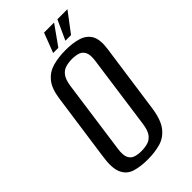

<svg xmlns="http://www.w3.org/2000/svg" viewBox="-228 -788 865 865"><g transform="rotate(-45 204.5 -355.5)"><path d="M167 12Q121 12 87.5 1.5Q54 -9 39 -42Q24 -75 34 -141L80 -467Q88 -522 112 -550.5Q136 -579 172.5 -589Q209 -599 254 -599Q300 -599 333.5 -588.5Q367 -578 383 -550Q399 -522 391 -467L345 -141Q336 -74 311 -41.5Q286 -9 249.5 1.5Q213 12 167 12ZM174 -35Q196 -35 215 -40.5Q234 -46 247 -63.5Q260 -81 265 -117L314 -469Q319 -504 310.5 -521.5Q302 -539 285 -544.5Q268 -550 246 -550Q224 -550 205 -544.5Q186 -539 173 -521.5Q160 -504 155 -469L106 -117Q101 -81 109.5 -63.5Q118 -46 135 -40.5Q152 -35 174 -35ZM205 -629 241 -723H305L238 -629ZM283 -629 326 -723H390L319 -629Z"/></g></svg>

Font: Alumni Sans Medium
Style: Italic
Weight: 500
Italic angle: -8°
Designer: Robert E. Leuschke
Foundry: Robert E. Leuschke
Version: Version 1.016